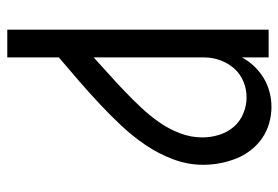

<svg xmlns="http://www.w3.org/2000/svg" viewBox="-142 -426 783 540"><g transform="rotate(90 250.0 -156.5)"><path d="M64 215V-520H142V-445Q152 -464 167 -479.5Q182 -495 200 -506Q218 -517 239 -522.5Q260 -528 281 -528Q304 -528 327 -521.5Q350 -515 369.5 -501.5Q389 -488 403.5 -469Q418 -450 426.5 -428.5Q435 -407 439.5 -383.5Q444 -360 444 -336Q444 -293 428.5 -251.5Q413 -210 388.5 -174Q364 -138 334.5 -106.5Q305 -75 273 -45Q241 -15 208 13.5Q175 42 142 70V215ZM142 -28Q166 -50 190 -71.5Q214 -93 237.5 -115.5Q261 -138 283.5 -162Q306 -186 324.5 -212.5Q343 -239 355 -270Q367 -301 367 -334Q367 -357 360 -380Q353 -403 338 -421Q323 -439 300.5 -448.5Q278 -458 254 -458Q231 -458 209.5 -449Q188 -440 173 -423Q158 -406 150 -384Q142 -362 142 -339Z"/></g></svg>

Font: Iosevka Fuck
Style: Regular
Weight: 400
Monospace: yes
Designer: Belleve Invis
Foundry: Belleve Invis
Version: Version 28.0.7; ttfautohint (v1.8.3)